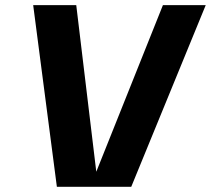

<svg xmlns="http://www.w3.org/2000/svg" viewBox="-20 -720 813 740"><path d="M272.9 -700.2H273.9L351.1 -58.1L607.9 -700.2H772.9L485.8 0H199.2L107.9 -700.2Z"/></svg>

Font: Fivo Sans Modern
Style: Italic
Weight: 700
Designer: Alexander Slobzheninov
Foundry: Alexander Slobzheninov
Version: 1.0